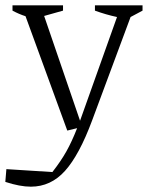

<svg xmlns="http://www.w3.org/2000/svg" viewBox="-55 -501 556 722"><path d="M-35 183 -31 135 142 146Q174 105 194.5 68.5Q215 32 235 -19L198 -10L41 -440Q16 -448 -8 -461V-481H182V-461L111 -441L246 -47Q248 -54 251 -61L385 -437Q343 -446 302 -461V-481H481V-461L436 -437L291 -47Q243 82 189.5 141.5Q136 201 61 201Q20 201 -35 183Z"/></svg>

Font: Piazzolla Light
Style: Regular
Weight: 300
Designer: Juan Pablo del Peral
Foundry: Huerta Tipografica
Version: Version 1.330